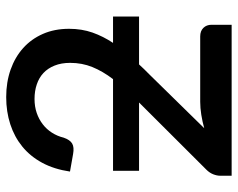

<svg xmlns="http://www.w3.org/2000/svg" viewBox="-94 -674 768 620"><g transform="rotate(-90 290.0 -364.0)"><path d="M392 -299Q384.5 -290.5 376.8 -282.8Q369 -275 360.5 -266.5L186 -88.5Q207.5 -94.5 229.5 -98Q251.5 -101.5 271 -101.5H482.5Q500 -101.5 510 -91.2Q520 -81 520 -65V0H32.5V-36.5Q32.5 -47.5 37.2 -59.5Q42 -71.5 52 -81.5L269 -299H48.5V-383H344.5Q370 -416.5 383.5 -449.8Q397 -483 397 -521.5Q397 -550 388.2 -571.8Q379.5 -593.5 364.2 -607.8Q349 -622 327.5 -629.2Q306 -636.5 280.5 -636.5Q256 -636.5 235.5 -629.5Q215 -622.5 198.8 -610Q182.5 -597.5 171.5 -580.2Q160.5 -563 155.5 -542.5Q148.5 -522 136.5 -515Q124.5 -508 102.5 -512L46 -522Q53.5 -573 74.2 -611.5Q95 -650 126.5 -675.8Q158 -701.5 198.8 -714.8Q239.5 -728 286.5 -728Q334.5 -728 375 -713.8Q415.5 -699.5 444.8 -673.2Q474 -647 490.5 -609.5Q507 -572 507 -525Q507 -484 494.8 -449.2Q482.5 -414.5 461.5 -383H546.5V-299Z"/></g></svg>

Font: Lato SemiBold
Style: Regular
Weight: 600
Designer: Lukasz Dziedzic with Adam Twardoch and Botio Nikoltchev
Foundry: tyPoland Lukasz Dziedzic
Version: Version 2.015; 2015-08-06; http://www.latofonts.com/